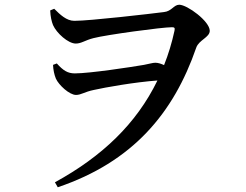

<svg xmlns="http://www.w3.org/2000/svg" viewBox="-20 -740 1040 811"><path d="M294 -652C261 -652 234 -678 209 -703L192 -696C193 -670 198 -649 204 -634C219 -600 268 -556 300 -556C324 -556 339 -570 375 -579C429 -593 664 -625 706 -625C716 -625 720 -623 717 -610C706 -559 691 -510 673 -465C662 -470 649 -475 636 -475C625 -475 610 -470 588 -466C536 -457 359 -430 296 -430C266 -430 247 -442 220 -472L204 -466C205 -445 209 -425 216 -408C228 -381 273 -339 301 -339C323 -339 337 -352 376 -360C425 -371 549 -393 645 -400C556 -217 411 -79 212 30L224 51C540 -56 713 -261 809 -539C820 -571 866 -582 866 -610C866 -650 771 -720 737 -720C714 -720 705 -692 672 -689C618 -682 360 -652 294 -652Z"/></svg>

Font: Noto Serif CJK JP SemiBold
Style: Regular
Weight: 600
Designer: Ryoko NISHIZUKA 西塚涼子 (kana & ideographs); Frank Grießhammer (Latin, Greek & Cyrillic); Wenlong ZHANG 张文龙 (bopomofo); San
Foundry: Adobe
Version: Version 2.001;hotconv 1.1.0;makeotfexe 2.6.0